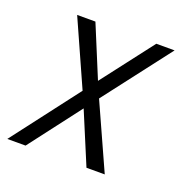

<svg xmlns="http://www.w3.org/2000/svg" viewBox="-99 -615 699 711"><g transform="rotate(20 250.0 -260.0)"><path d="M2 0 203 -263 88 -520H160L244 -317L400 -520H472L270 -257L386 0H314L229 -203L74 0Z"/></g></svg>

Font: Iosevka SS18 Light
Style: Italic
Weight: 300
Italic angle: -9°
Monospace: yes
Designer: Belleve Invis
Foundry: Belleve Invis
Version: Version 25.1.1; ttfautohint (v1.8.4)